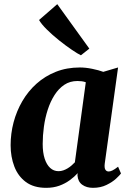

<svg xmlns="http://www.w3.org/2000/svg" viewBox="-20 -892 622 922"><path d="M483 -106.5Q480.5 -86 486 -77.2Q491.5 -68.5 502 -68.5Q509.5 -68.5 520 -73.5Q530.5 -78.5 547 -91.5L561 -59Q555.5 -51 537.5 -34.2Q519.5 -17.5 491.2 -3.8Q463 10 426.5 10Q395.5 10 375 -4.8Q354.5 -19.5 352 -49.5L353 -60.5Q337.5 -43 315.2 -26.8Q293 -10.5 264.8 -0.2Q236.5 10 201.5 10Q142 10 104.2 -18Q66.5 -46 48.8 -92.5Q31 -139 31 -194.5Q31 -250.5 45.2 -304.5Q59.5 -358.5 87.2 -406.2Q115 -454 155.5 -490.2Q196 -526.5 248.2 -547.2Q300.5 -568 363.5 -568Q391 -568 422.8 -561.5Q454.5 -555 476 -547L547 -568ZM392 -497Q382.5 -500.5 372.2 -501.8Q362 -503 352 -503Q316 -503 288.8 -484.8Q261.5 -466.5 241.8 -435.5Q222 -404.5 209.2 -365Q196.5 -325.5 190.8 -283.2Q185 -241 185 -200.5Q185 -159.5 194.5 -130.2Q204 -101 221 -85.5Q238 -70 261 -70Q273 -70 283.8 -73.8Q294.5 -77.5 304.5 -83.5Q314.5 -89.5 323.2 -97Q332 -104.5 339.5 -112.5ZM368.5 -626.5Q353.5 -633.5 324.8 -653Q296 -672.5 263.8 -698.2Q231.5 -724 205 -750.2Q178.5 -776.5 167.5 -796L255 -872L409 -658.5Z"/></svg>

Font: Merriweather ExtraBold
Style: Italic
Weight: 800
Italic angle: -7.8°
Version: Version 2.101